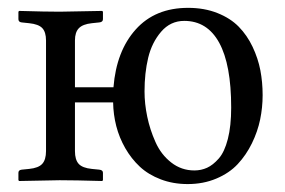

<svg xmlns="http://www.w3.org/2000/svg" viewBox="-20 -459 726 489"><path d="M449.2 -405.8Q414.1 -405.8 390.4 -378.2Q366.7 -350.6 357.4 -311.8Q348.1 -272.9 348.1 -226.1Q348.1 -194.8 355 -161.9Q361.8 -128.9 376 -97.2Q390.1 -65.4 416 -45.2Q441.9 -24.9 475.1 -24.9Q492.2 -24.9 507.3 -31.7Q522.5 -38.6 537.1 -55.2Q551.8 -71.8 560.3 -105Q568.8 -138.2 568.8 -185.1Q568.8 -294.4 538.3 -350.1Q507.8 -405.8 449.2 -405.8ZM269 -236.8Q276.4 -329.1 325.7 -384Q375 -439 459 -439Q500.5 -439 533.7 -425.8Q566.9 -412.6 588.1 -390.9Q609.4 -369.1 623.3 -339.8Q637.2 -310.5 643.1 -280Q648.9 -249.5 648.9 -216.8Q648.9 -185.5 642.6 -154.8Q636.2 -124 621.6 -94Q606.9 -64 585.4 -41Q564 -18.1 531 -4.2Q498 9.8 458 9.8Q420.9 9.8 389.4 -2.2Q357.9 -14.2 336.2 -34.4Q314.5 -54.7 299.1 -81.5Q283.7 -108.4 276.1 -137.9Q268.6 -167.5 268.1 -198.2H170.9V-74.2Q170.9 -52.2 180.4 -41.7Q189.9 -31.2 213.9 -28.8L232.9 -26.9Q242.2 -25.9 242.2 -19V0L240.2 2Q170.9 0 131.8 0L28.8 2L26.9 0V-19Q26.9 -25.9 35.2 -26.9L54.2 -28.8Q78.1 -31.2 87.6 -41.7Q97.2 -52.2 97.2 -74.2V-356Q97.2 -377.4 87.6 -387.5Q78.1 -397.5 54.2 -399.9L35.2 -401.9Q26.9 -402.8 26.9 -410.2V-429.2L28.8 -431.2Q96.7 -429.2 131.8 -429.2L240.2 -431.2L242.2 -429.2V-410.2Q242.2 -402.8 232.9 -401.9L213.9 -399.9Q190.9 -397.5 180.9 -387.2Q170.9 -377 170.9 -356V-236.8Z"/></svg>

Font: Linux Libertine G
Style: Regular
Weight: 400
Designer: Philipp H. Poll
Foundry: Philipp H. Poll
Version: Version 4.7.5